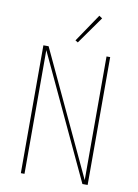

<svg xmlns="http://www.w3.org/2000/svg" viewBox="-102 -1021 779 1087"><g transform="rotate(10 288.0 -477.5)"><path d="M96 0H117V-711L450 0H480V-735H459V-24L126 -735H96ZM285 -785 397 -943 379 -955 270 -794Z"/></g></svg>

Font: Iosevka Sparkle Thin
Style: Regular
Weight: 100
Designer: Belleve Invis
Foundry: Belleve Invis
Version: Version 4.5.0; ttfautohint (v1.8.3)